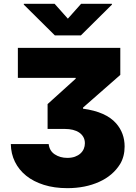

<svg xmlns="http://www.w3.org/2000/svg" viewBox="-20 -797 715 1009"><path d="M333.8 191.8Q265.3 191.8 210.6 174.5Q155.9 157.3 117.5 126.4Q79.2 95.5 58.4 53.1Q37.6 10.7 36.9 -39.8H235.8Q240.1 -3.9 267.8 14.2Q295.8 32.7 333.8 32.7Q356.5 32.7 373.8 26.5Q391 20.2 402.7 9.6Q414.4 -1.1 420.3 -14.9Q426.1 -28.8 426.1 -44Q426.1 -62.9 418 -77.1Q409.8 -91.3 395.8 -100.7Q381.7 -110.1 362.9 -114.7Q344.1 -119.3 322.4 -119.3H230.1V-250L377.8 -383.5V-387.8H73.9V-545.5H612.2V-403.4L416.2 -231.5V-225.9Q536.9 -209.5 590.2 -148.8Q634.9 -97.7 634.9 -27Q634.9 24.9 611.5 64.6Q573.2 126.4 501.1 158.7Q427.9 191.8 333.8 191.8ZM404.8 -610.8H268.5L105.1 -772.7V-777H267L336.6 -698.9L406.2 -777H568.2V-772.7Z"/></svg>

Font: Linik Sans Black
Style: Regular
Weight: 900
Designer: Fonts by Rasmus Andersson / Changes by Cristiano Sobral with parts from Marc Monis
Foundry: rsms
Version: Version 3.020; ttfautohint (v1.6)